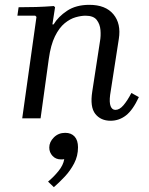

<svg xmlns="http://www.w3.org/2000/svg" viewBox="-20 -490 615 795"><path d="M524 -105 555 -88Q530 -34 501.5 -12Q473 10 438 10Q397 10 374.5 -18.5Q352 -47 362 -111L394 -319Q398 -341 396 -365.5Q394 -390 380.5 -407.5Q367 -425 334 -425Q316 -425 293 -418.5Q270 -412 247.5 -393.5Q225 -375 207.5 -339.5Q190 -304 182 -246L148 0H72L131 -420L126 -425H52L57 -460Q96 -460 129.5 -461Q163 -462 203 -465L208 -460L197 -389H202Q221 -421 258 -445.5Q295 -470 350 -470Q417 -470 449.5 -431Q482 -392 472 -329L436 -97Q432 -66 438 -50.5Q444 -35 458 -35Q475 -35 491.5 -54.5Q508 -74 524 -105ZM250 60Q275 60 289 75.5Q303 91 303 120Q303 156 287 186.5Q271 217 248 241.5Q225 266 203 285L179 262Q202 243 222 218.5Q242 194 246 169Q242 170 238.5 170Q235 170 232 170Q211 170 197.5 155.5Q184 141 184 121Q184 98 203 79Q222 60 250 60Z"/></svg>

Font: Brygada 1918
Style: Italic
Weight: 400
Italic angle: -8°
Designer: Mateusz Machalski | Borys Kosmynka | Przemek Hoffer
Foundry: NIEPODLEGLA 2018
Version: Version 3.006